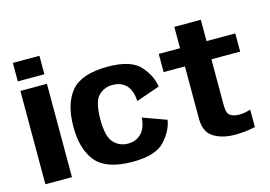

<svg xmlns="http://www.w3.org/2000/svg" viewBox="-101 -970 1655 1178"><g transform="rotate(-15 727.0 -381.5)"><path d="M55.9 0H224.6V-593H55.9ZM55.9 -771V-653.7H224.6V-771Z M610.7 5.5Q757.9 5.5 815.5 -58.8Q873.1 -123 882.3 -188.3L732.8 -242.5Q729.2 -179.5 697 -144.7Q664.8 -109.8 610.7 -109.8Q557.1 -109.8 520.8 -148.7Q484.5 -187.7 484.5 -295.4Q484.5 -407.3 520.4 -444.8Q556.3 -482.2 610.7 -482.2Q665.3 -482.2 697.2 -449Q729.2 -415.8 732.8 -347.5L882.3 -399.4Q873.1 -470.2 815.6 -534.2Q758 -598.2 610.7 -598.2Q444.9 -598.2 379 -520.2Q313.1 -442.2 313.1 -295.4Q313.1 -151.3 379 -72.9Q444.9 5.5 610.7 5.5Z M1258.6 7.6Q1326.5 7.6 1388.3 -6.5V-117.7Q1353 -105.1 1315.9 -105.1Q1279.3 -105.1 1258.8 -120Q1238.3 -134.8 1238.3 -183V-477.1H1420.8V-592.7H1238.3V-728.2H1070V-592.7H934.7V-477.1H1070V-146.2Q1070 -59.3 1124.8 -25.8Q1179.7 7.6 1258.6 7.6Z"/></g></svg>

Font: Anybody Thin
Style: Regular
Weight: 100
Designer: Tyler Finck
Foundry: Etcetera Type Company
Version: Version 1.114;gftools[0.9.25]